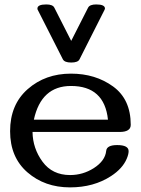

<svg xmlns="http://www.w3.org/2000/svg" viewBox="-20 -812 619 844"><path d="M441.4 -774.4Q441.4 -792.5 402.8 -792.5Q374.5 -792.5 367.2 -778.3L293 -632.3L218.8 -778.3Q211.9 -792.5 183.6 -792.5Q144.5 -792.5 144.5 -774.4Q144.5 -771 145.5 -769.5L256.3 -551.3Q263.7 -537.1 293 -537.1Q322.8 -537.1 329.6 -551.3L439.9 -769.5Q441.4 -772.5 441.4 -774.4ZM287.6 11.7Q176.8 11.7 100.6 -54.4Q24.4 -120.6 24.4 -235.4Q24.4 -352.1 101.8 -420.2Q179.2 -488.3 292 -488.3Q399.4 -488.3 477.1 -431.9Q554.7 -375.5 554.7 -263.2Q554.7 -231.9 505.4 -231.9H123Q124 -159.7 167 -101.1Q210 -42.5 288.1 -42.5Q344.2 -42.5 392.1 -72.8Q442.4 -105 446.8 -148.9Q449.2 -174.3 495.1 -174.3Q545.4 -174.3 545.4 -147.5Q545.4 -133.8 537.1 -114.3Q519 -71.3 468.3 -38.1Q392.1 11.7 287.6 11.7ZM454.6 -286.1Q439 -434.1 292 -434.1Q161.1 -434.1 128.9 -286.1Z"/></svg>

Font: Gayathri
Style: Bold
Weight: 700
Designer: Binoy Dominic <binoy.domenic@gmail.com>
Foundry: SMC
Version: Version 1.000